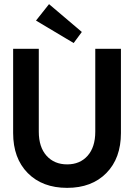

<svg xmlns="http://www.w3.org/2000/svg" viewBox="-20 -896 670 928"><path d="M336 -688 154 -796.5 217 -876 375.5 -741.5ZM440.5 -660H564.5V-253Q564.5 -131 494 -59.5Q423.5 12 304.5 12Q185 12 114.2 -59.5Q43.5 -131 43.5 -253V-660H167.5V-259.5Q167.5 -185 205 -143.2Q242.5 -101.5 304.5 -101.5Q366.5 -101.5 403.5 -143.2Q440.5 -185 440.5 -259.5Z"/></svg>

Font: League Spartan SemiBold
Style: Regular
Weight: 600
Foundry: The League of Moveable Type
Version: Version 2.002